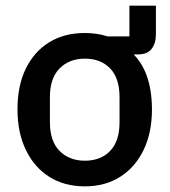

<svg xmlns="http://www.w3.org/2000/svg" viewBox="-20 -649 602 681"><path d="M439 -629H533V-528Q533 -496 518 -476Q503 -456 469 -456H456V-454Q478 -431 492 -401Q506 -371 512.5 -335.5Q519 -300 519 -261Q519 -179 489.5 -117.5Q460 -56 406.5 -22Q353 12 281 12Q208 12 154.5 -22Q101 -56 71.5 -117.5Q42 -179 42 -261Q42 -345 71.5 -405.5Q101 -466 154.5 -499Q208 -532 281 -532Q302 -532 322.5 -529Q343 -526 361 -520H439ZM281 -79Q337 -79 370.5 -113.5Q404 -148 404 -216V-304Q404 -372 370.5 -406.5Q337 -441 281 -441Q226 -441 191.5 -406.5Q157 -372 157 -304V-216Q157 -148 191.5 -113.5Q226 -79 281 -79Z"/></svg>

Font: IBM Plex Sans Medium
Style: Regular
Weight: 500
Designer: Mike Abbink, Paul van der Laan, Pieter van Rosmalen
Foundry: Bold Monday
Version: Version 3.201